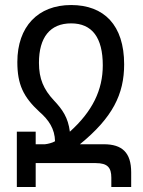

<svg xmlns="http://www.w3.org/2000/svg" viewBox="-20 -744 569 764"><path d="M258 -220C251 -276 229 -308 194 -345C154 -388 135 -430 135 -494C135 -595 179 -651 263 -651C346 -651 389 -595 389 -484C389 -386 348 -301 258 -220ZM159 -170H122V-220H47V0H122V-95H361C408 -95 423 -77 423 -37V0H502V-58C502 -137 466 -170 393 -170H298C428 -276 474 -369 474 -488C474 -644 394 -724 263 -724C131 -724 49 -638 49 -497C49 -408 73 -358 137 -299C174 -267 198 -231 199 -182C190 -176 170 -171 159 -170Z"/></svg>

Font: Noto Sans Armenian Condensed
Style: Regular
Weight: 400
Width: 3
Designer: Monotype Design Team
Foundry: Monotype Imaging Inc.
Version: Version 2.008